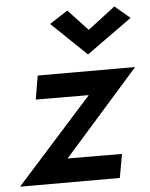

<svg xmlns="http://www.w3.org/2000/svg" viewBox="-68 -765 631 809"><g transform="rotate(-5 247.5 -361.0)"><path d="M306 -359 -16 0H406L424 -100L194 -101L511 -460H99L82 -360ZM330 -633 247 -722 170 -672 318 -530 510 -668 446 -722Z"/></g></svg>

Font: Jost* 500 Medium Italic
Style: Italic
Weight: 500
Italic angle: -10°
Version: Version 3.200; ttfautohint (v0.97) -l 8 -r 50 -G 200 -x 14 -